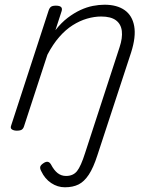

<svg xmlns="http://www.w3.org/2000/svg" viewBox="-20 -539 654 814"><path d="M393 119Q376 172 356.5 201.5Q337 231 313 243Q289 255 255 255Q224 255 197 237Q170 219 155 187Q149 176 150.5 168.5Q152 161 164 153Q174 146 182 147Q190 148 196 158Q209 183 224.5 195Q240 207 260 207Q290 207 306.5 186.5Q323 166 341 109L487 -339Q500 -378 496.5 -407.5Q493 -437 471.5 -453Q450 -469 409 -469Q380 -469 349 -460Q318 -451 288 -432Q258 -413 231 -382Q204 -351 181 -307L82 -4Q79 6 72.5 10.5Q66 15 51 15Q39 15 31 10Q23 5 27 -6L186 -494Q190 -506 196.5 -510.5Q203 -515 217 -515Q233 -515 239 -509Q245 -503 241 -491L215 -411Q240 -443 267 -463.5Q294 -484 321 -496.5Q348 -509 374 -514Q400 -519 423 -519Q476 -519 508.5 -496Q541 -473 549 -428Q557 -383 536 -317Z"/></svg>

Font: Playwrite RO ExtraLight
Style: Regular
Weight: 250
Version: Version 1.002